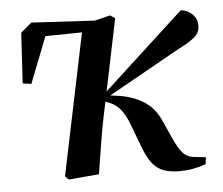

<svg xmlns="http://www.w3.org/2000/svg" viewBox="-42 -523 676 581"><g transform="rotate(-5 296.0 -232.0)"><path d="M57 -290 31 -294 40 -447 73 -475 288 -463 286 -433 80 -430 119 -448ZM145 8 134 -2 228 -455 312 -476 327 -466 302 -345 273 -205Q262 -155 253.5 -103.5Q245 -52 237 0ZM481 12Q455 12 435 5.5Q415 -1 400 -19Q385 -37 372 -72L347 -138Q338 -163 328 -178Q318 -193 307 -201.5Q296 -210 281 -215L264 -221L267 -234L527 -473Q549 -470 562.5 -456Q576 -442 576 -422Q576 -400 558.5 -386Q541 -372 507 -355L275 -225L282 -236L324 -230Q367 -222 397.5 -201Q428 -180 445 -139L468 -88Q481 -59 494 -44Q507 -29 529 -27L564 -23L561 -2Q541 5 521.5 8.5Q502 12 481 12Z"/></g></svg>

Font: Source Serif 4 48pt SemiBold
Style: Italic
Weight: 600
Italic angle: -12°
Designer: Frank Grießhammer
Foundry: Adobe Systems Incorporated
Version: Version 4.004;hotconv 1.0.116;makeotfexe 2.5.65601